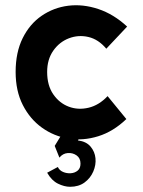

<svg xmlns="http://www.w3.org/2000/svg" viewBox="-20 -526 548 737"><path d="M465 -69Q415 -21 357 -3Q299 15 243 6Q187 -3 141 -36Q95 -69 67.5 -123Q40 -177 40 -250Q40 -325 67 -379.5Q94 -434 140 -465.5Q186 -497 242 -504Q298 -511 357 -491.5Q416 -472 468 -424L388 -339Q358 -375 319.5 -384Q281 -393 244.5 -379Q208 -365 184.5 -331.5Q161 -298 161 -250Q161 -198 184.5 -164Q208 -130 244 -116.5Q280 -103 320 -112.5Q360 -122 393 -157ZM249 191Q227 191 202.5 179Q178 167 161 137L202 115Q208 128 222 134Q236 140 251.5 139Q267 138 278 129Q289 120 289 102Q289 81 274 70.5Q259 60 240 61.5Q221 63 208 79L190 34L242 -51L305 -29L279 13Q311 17 327.5 36.5Q344 56 346.5 81.5Q349 107 338 132.5Q327 158 304.5 174.5Q282 191 249 191Z"/></svg>

Font: Kulim Park
Style: Bold
Weight: 700
Designer: Noponies / Dale Sattler
Foundry: Noponies
Version: Version 1.000; ttfautohint (v1.8.3)